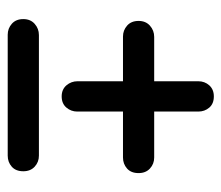

<svg xmlns="http://www.w3.org/2000/svg" viewBox="-60 -612 602 523"><g transform="rotate(90 241.5 -351.0)"><path d="M37.5 -427Q37.5 -446.5 50.5 -458Q63.5 -469.5 81 -469.5H409.5Q427 -469.5 439.5 -458Q452 -446.5 452 -427Q452 -406.5 439.5 -395.5Q427 -384.5 409.5 -384.5H80Q63 -384.5 50.2 -395.8Q37.5 -407 37.5 -427ZM243.1 -217.5Q224.1 -217.5 212.9 -230.5Q201.8 -243.5 201.8 -261V-589.5Q201.8 -607 212.9 -619.5Q224.1 -632 243.1 -632Q263 -632 273.7 -619.5Q284.4 -607 284.4 -589.5V-260Q284.4 -243 273.4 -230.2Q262.5 -217.5 243.1 -217.5ZM32.5 -113Q32.5 -132.5 45.5 -144Q58.5 -155.5 76 -155.5H404.5Q422 -155.5 434.5 -144Q447 -132.5 447 -113Q447 -92.5 434.5 -81.5Q422 -70.5 404.5 -70.5H75Q58 -70.5 45.2 -81.8Q32.5 -93 32.5 -113Z"/></g></svg>

Font: Fraunces 144pt SuperSoft SemiBold
Style: Regular
Weight: 600
Version: Version 1.000;[b76b70a41]